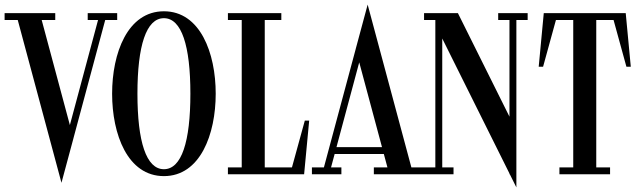

<svg xmlns="http://www.w3.org/2000/svg" viewBox="-34 -757 2786 834"><path d="M475 -700H347V-670H391.9L269.5 -213.8L147.1 -670H206V-700H-14V-670H43.1L233 37L285 -156V-156.3L423 -670H475.1Z M678 -708C520 -708 453 -526 453 -350C453 -174 520 8 678 8C836 8 903 -174 903 -350C903 -526 836 -708 678 -708ZM678 -22C601 -22 563 -142 563 -350C563 -558 601 -678 678 -678C755 -678 793 -558 793 -350C793 -142 755 -22 678 -22Z M1234.2 -30H1116V-670H1188V-700H956V-670H1016V-30H956V0H1287L1309 -233H1290Z M1563 -737 1511 -544V-543.7L1373 -30H1320.9V0H1448.9V-30H1404L1419.6 -88H1633.3L1648.9 -30H1589.9V0H1809.9V-30H1752.9ZM1526.4 -486.2 1625.3 -118H1427.6Z M2258 -700H2130V-670H2179V-250.2L1955 -700H1808V-670H1857V-30H1808V0H1936V-30H1887V-589.8L2179 -3.3V0H2180.6L2209 57V-670H2258Z M2684 -700H2328L2306 -467H2325L2380.8 -670H2456V-30H2396V0H2616V-30H2556V-670H2631.2L2687 -467H2706Z"/></svg>

Font: Picaflor 12 pt
Style: Regular
Weight: 400
Designer: Ariel Martín Pérez
Foundry: Tunera Type Foundry
Version: Version 1.000;hotconv 1.0.109;makeotfexe 2.5.65596